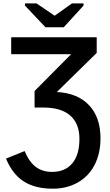

<svg xmlns="http://www.w3.org/2000/svg" viewBox="-20 -909 651 1139"><path d="M293 210.4Q189 210.4 121.3 167.5Q53.7 124.5 15.6 31.7L126 -12.7Q153.3 52.2 192.9 81.5Q232.4 110.8 288.6 110.8Q366.2 110.8 408.7 60.1Q451.2 9.3 451.2 -85Q451.2 -175.3 397.2 -223.1Q343.3 -271 238.3 -271H185.1V-369.1L401.9 -587.4H46.4V-688H553.7V-595.2L317.4 -363.3Q440.9 -356.4 508.5 -284.7Q576.2 -212.9 576.2 -88.4Q576.2 0.5 541.5 68.8Q506.3 136.7 441.4 173.6Q376.5 210.4 293 210.4ZM475.6 -876 357.9 -747.1H250L127.9 -876V-888.7H196.8L303.2 -816.4H305.2L406.7 -888.7H475.6Z"/></svg>

Font: Arimo SemiBold
Style: Regular
Weight: 600
Designer: Steve Matteson
Foundry: Monotype Imaging Inc.
Version: Version 1.33